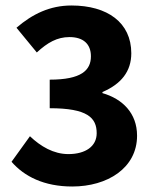

<svg xmlns="http://www.w3.org/2000/svg" viewBox="-20 -667 568 699"><path d="M22 -78C68 -25 140 12 243 12C371 12 479 -55 479 -173C479 -255 426 -307 353 -328V-332C421 -361 458 -407 458 -473C458 -585 371 -647 240 -647C162 -647 98 -616 40 -566L114 -476C153 -512 188 -532 233 -532C283 -532 311 -507 311 -462C311 -411 276 -377 161 -377V-273C299 -273 332 -238 332 -182C332 -134 291 -106 229 -106C175 -106 128 -134 89 -171Z"/></svg>

Font: Cambridge Sans Bold
Style: Regular
Weight: 700
Version: Version 2.020;PS 002.020;hotconv 1.0.88;makeotf.lib2.5.64775